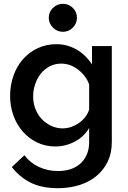

<svg xmlns="http://www.w3.org/2000/svg" viewBox="-20 -765 671 1008"><path d="M270 4Q218 4 174 -17.5Q130 -39 98.5 -75.5Q67 -112 50 -160Q33 -208 33 -261Q33 -317 50.5 -367Q68 -417 100 -453.5Q132 -490 177 -511.5Q222 -533 276 -533Q307 -533 334.5 -525Q362 -517 385.5 -503Q409 -489 428.5 -469.5Q448 -450 463 -427V-523H567V-19Q567 39 545.5 83.5Q524 128 486.5 159Q449 190 397 206.5Q345 223 285 223Q198 223 140 193.5Q82 164 42 112L108 50Q138 90 184.5 111.5Q231 133 285 133Q318 133 347.5 124Q377 115 399 96.5Q421 78 434.5 49Q448 20 448 -19V-93Q421 -47 372.5 -21.5Q324 4 270 4ZM309 -91Q333 -91 355 -99Q377 -107 396 -120.5Q415 -134 428.5 -152Q442 -170 448 -190V-322Q439 -347 423.5 -366.5Q408 -386 388 -401Q368 -416 346.5 -423.5Q325 -431 301 -431Q268 -431 240.5 -416.5Q213 -402 194 -378Q175 -354 164.5 -322.5Q154 -291 154 -259Q154 -224 166 -193Q178 -162 199 -140Q220 -118 248.5 -104.5Q277 -91 309 -91ZM236 -672Q236 -702 258 -723.5Q280 -745 310 -745Q341 -745 362.5 -723.5Q384 -702 384 -672Q384 -642 362.5 -620Q341 -598 310 -598Q280 -598 258 -620Q236 -642 236 -672Z"/></svg>

Font: Rising Sun SemiBold
Style: Regular
Weight: 600
Designer: Matt McInerney, Pablo Impallari, Rodrigo Fuenzalida (Raleway font), Stephen Hutchings (Greek), Cristiano Sobral (main ch
Foundry: The Rising Sun Project Authors
Version: Version 4.327; ttfautohint (v1.8.4.7-5d5b-dirty)